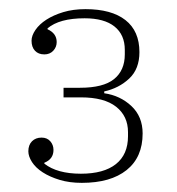

<svg xmlns="http://www.w3.org/2000/svg" viewBox="-20 -724 388 420"><path d="M159 -324Q132 -324 110.5 -330.5Q89 -337 73.5 -347Q58 -357 50 -369.5Q42 -382 42 -393Q42 -407 50 -415Q58 -423 71 -423Q83 -423 90 -415Q97 -407 97 -396Q97 -376 77 -368V-366Q105 -344 157 -344Q207 -344 233.5 -365Q260 -386 260 -426V-435Q260 -470 234 -490.5Q208 -511 157 -511H119V-532H155Q206 -532 229.5 -551Q253 -570 253 -605V-615Q253 -648 230.5 -666Q208 -684 165 -684Q110 -684 84 -662V-660Q104 -651 104 -632Q104 -621 96.5 -613Q89 -605 77 -605Q64 -605 56.5 -613Q49 -621 49 -635Q49 -646 57.5 -658.5Q66 -671 81.5 -681Q97 -691 118.5 -697.5Q140 -704 167 -704Q224 -704 254.5 -680Q285 -656 285 -610Q285 -573 262.5 -552Q240 -531 208 -524V-520Q243 -515 267.5 -492Q292 -469 292 -432Q292 -380 257 -352Q222 -324 159 -324Z"/></svg>

Font: IBM Plex Serif ExtLt
Style: Regular
Weight: 200
Designer: Mike Abbink, Paul van der Laan, Pieter van Rosmalen
Foundry: Bold Monday
Version: Version 3.001